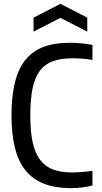

<svg xmlns="http://www.w3.org/2000/svg" viewBox="-20 -971 532 1001"><path d="M345 10Q266 9 208.5 -13.5Q151 -36 113.5 -82Q76 -128 58 -199.5Q40 -271 40 -369Q40 -470 58 -542Q76 -614 113 -659.5Q150 -705 207 -726.5Q264 -748 343 -748Q370 -748 399.5 -745.5Q429 -743 462 -737V-658Q440 -663 411.5 -665Q383 -667 357 -667Q297 -667 255.5 -652Q214 -637 188 -602.5Q162 -568 150 -511Q138 -454 138 -369Q138 -287 150 -230.5Q162 -174 188.5 -138.5Q215 -103 256 -87.5Q297 -72 354 -72Q374 -72 404.5 -74Q435 -76 462 -81V-4Q439 2 410.5 6Q382 10 345 10ZM155 -879 295 -951 435 -879V-806L295 -878L155 -806Z"/></svg>

Font: Encode Sans Compressed
Style: Medium
Weight: 500
Designer: Pablo Impallari, Andres Torresi
Foundry: Pablo Impallari, Andres Torresi
Version: Version 1.000; ttfautohint (v1.00) -l 8 -r 50 -G 200 -x 14 -